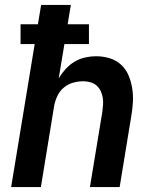

<svg xmlns="http://www.w3.org/2000/svg" viewBox="-20 -755 640 775"><path d="M25 0 120 -577H63V-657H133L146 -735H266L253 -657H339V-577H240L217 -439Q229 -459 245 -476.5Q261 -494 281 -506Q301 -518 323.5 -523Q346 -528 367 -528Q396 -528 422.5 -520Q449 -512 468.5 -494Q488 -476 498.5 -451.5Q509 -427 513.5 -399.5Q518 -372 516.5 -344Q515 -316 510 -287L463 0H343L393 -303Q395 -318 396 -333Q397 -348 394.5 -362Q392 -376 386 -388.5Q380 -401 369.5 -410Q359 -419 345 -423Q331 -427 316 -427Q296 -427 276 -421.5Q256 -416 239 -402.5Q222 -389 212.5 -369.5Q203 -350 199 -330L145 0Z"/></svg>

Font: Iosevka Extended
Style: Bold Italic
Weight: 700
Width: 7
Italic angle: -9°
Monospace: yes
Designer: Belleve Invis
Foundry: Belleve Invis
Version: Version 32.5.0; ttfautohint (v1.8.4)